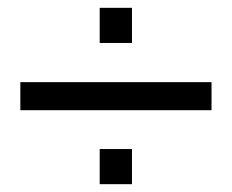

<svg xmlns="http://www.w3.org/2000/svg" viewBox="-20 -577 589 488"><path d="M233.4 -467.8V-557.1H315.4V-467.8ZM31.7 -296.9V-368.2H517.6V-296.9ZM233.4 -108.9V-198.2H315.4V-108.9Z"/></svg>

Font: TypoPRO Liberation Sans
Style: Regular
Weight: 400
Designer: Steve Matteson
Foundry: Ascender Corporation
Version: Version 2.00.1